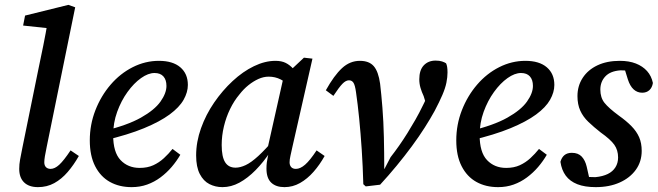

<svg xmlns="http://www.w3.org/2000/svg" viewBox="-20 -756 2703 789"><path d="M136 13Q99 13 79 -6.5Q59 -26 59 -62Q59 -81 62.5 -100Q66 -119 72 -149L137 -468Q148 -520 158 -569.5Q168 -619 177 -672L206 -637L75 -651L83 -692L261 -736L289 -726L172 -153Q167 -129 164.5 -114Q162 -99 162 -89Q162 -76 169 -69Q176 -62 188 -62Q205 -62 223.5 -79Q242 -96 270 -138L304 -115Q283 -78 258 -49Q233 -20 203 -3.5Q173 13 136 13Z M521 13Q470 13 431.5 -8.5Q393 -30 371 -73Q349 -116 349 -179Q349 -244 372 -303Q395 -362 434.5 -408Q474 -454 525.5 -480Q577 -506 633 -506Q690 -506 721 -479.5Q752 -453 752 -407Q752 -377 734.5 -346Q717 -315 677 -285.5Q637 -256 571.5 -229Q506 -202 409 -179L407 -218Q503 -241 559 -272.5Q615 -304 639.5 -338.5Q664 -373 664 -403Q664 -428 651.5 -442Q639 -456 615 -456Q589 -456 559.5 -435Q530 -414 504 -378Q478 -342 461.5 -296.5Q445 -251 445 -201Q445 -130 475.5 -98Q506 -66 554 -66Q586 -66 610 -77Q634 -88 653.5 -106Q673 -124 689 -144L721 -120Q706 -94 685.5 -70Q665 -46 639.5 -27Q614 -8 584.5 2.5Q555 13 521 13Z M894 13Q865 13 840.5 0.5Q816 -12 801 -41Q786 -70 786 -117Q786 -173 806 -229Q826 -285 860 -334.5Q894 -384 936 -423Q978 -462 1023.5 -484Q1069 -506 1112 -506Q1137 -506 1154 -497.5Q1171 -489 1185.5 -473Q1200 -457 1215 -434L1176 -397Q1156 -418 1133.5 -429.5Q1111 -441 1084 -441Q1063 -441 1042 -431.5Q1021 -422 1001 -406Q981 -390 964 -368Q942 -342 925.5 -308Q909 -274 900 -236Q891 -198 891 -160Q891 -112 905 -89.5Q919 -67 948 -67Q967 -67 989.5 -77.5Q1012 -88 1041.5 -115Q1071 -142 1112 -190L1114 -134H1092Q1063 -90 1030.5 -57Q998 -24 964 -5.5Q930 13 894 13ZM1149 13Q1114 13 1094.5 -5.5Q1075 -24 1075 -63Q1075 -77 1076.5 -88.5Q1078 -100 1080.5 -111.5Q1083 -123 1085 -133L1077 -135L1149 -456L1164 -458L1229 -519L1264 -515L1182 -154Q1177 -131 1173.5 -115.5Q1170 -100 1170 -89Q1170 -77 1176.5 -69.5Q1183 -62 1196 -62Q1214 -62 1234 -79.5Q1254 -97 1281 -138L1314 -115Q1294 -79 1268.5 -50Q1243 -21 1213 -4Q1183 13 1149 13Z M1473 1Q1471 -73 1466.5 -141Q1462 -209 1456 -269Q1450 -329 1443 -377Q1439 -406 1432.5 -416Q1426 -426 1414 -426Q1401 -426 1387 -411.5Q1373 -397 1350 -362L1319 -385Q1353 -446 1385.5 -476Q1418 -506 1459 -506Q1497 -506 1516 -484Q1535 -462 1542 -412Q1547 -370 1551.5 -313.5Q1556 -257 1557.5 -192.5Q1559 -128 1559 -62H1560L1585 -110Q1603 -133 1620.5 -158Q1638 -183 1654.5 -209.5Q1671 -236 1687 -264Q1703 -292 1718 -323Q1726 -338 1732 -354Q1738 -370 1742 -385L1736 -312L1721 -361Q1713 -378 1708 -395Q1703 -412 1703 -430Q1703 -468 1721.5 -487.5Q1740 -507 1770 -507Q1786 -507 1796.5 -503.5Q1807 -500 1813 -496Q1816 -490 1817.5 -481Q1819 -472 1819 -458Q1819 -439 1814.5 -416.5Q1810 -394 1798 -366Q1786 -338 1766 -300Q1749 -269 1725.5 -232Q1702 -195 1672.5 -155Q1643 -115 1610 -75Q1577 -35 1542 3L1483 10Z M2027 13Q1976 13 1937.5 -8.5Q1899 -30 1877 -73Q1855 -116 1855 -179Q1855 -244 1878 -303Q1901 -362 1940.5 -408Q1980 -454 2031.5 -480Q2083 -506 2139 -506Q2196 -506 2227 -479.5Q2258 -453 2258 -407Q2258 -377 2240.5 -346Q2223 -315 2183 -285.5Q2143 -256 2077.5 -229Q2012 -202 1915 -179L1913 -218Q2009 -241 2065 -272.5Q2121 -304 2145.5 -338.5Q2170 -373 2170 -403Q2170 -428 2157.5 -442Q2145 -456 2121 -456Q2095 -456 2065.5 -435Q2036 -414 2010 -378Q1984 -342 1967.5 -296.5Q1951 -251 1951 -201Q1951 -130 1981.5 -98Q2012 -66 2060 -66Q2092 -66 2116 -77Q2140 -88 2159.5 -106Q2179 -124 2195 -144L2227 -120Q2212 -94 2191.5 -70Q2171 -46 2145.5 -27Q2120 -8 2090.5 2.5Q2061 13 2027 13Z M2428 13Q2383 13 2352.5 1Q2322 -11 2305 -34Q2288 -57 2283 -91Q2288 -109 2299.5 -118.5Q2311 -128 2330 -128Q2356 -128 2370.5 -112.5Q2385 -97 2391 -71L2405 -9L2354 -32Q2374 -30 2391 -29Q2408 -28 2427 -28Q2457 -31 2477.5 -41Q2498 -51 2509 -68.5Q2520 -86 2520 -109Q2520 -139 2504.5 -161Q2489 -183 2448 -212Q2420 -234 2398 -255Q2376 -276 2364.5 -301.5Q2353 -327 2353 -361Q2353 -403 2374.5 -436Q2396 -469 2435 -487.5Q2474 -506 2527 -506Q2565 -506 2593 -495Q2621 -484 2639 -464Q2657 -444 2663 -415Q2660 -396 2648.5 -385.5Q2637 -375 2619 -375Q2599 -375 2584 -388.5Q2569 -402 2560 -430L2543 -485L2588 -465Q2574 -465 2560 -466Q2546 -467 2530 -467Q2488 -464 2467.5 -442Q2447 -420 2447 -388Q2447 -355 2464 -333.5Q2481 -312 2523 -281Q2554 -259 2575 -237.5Q2596 -216 2606.5 -192Q2617 -168 2617 -136Q2617 -92 2593 -58.5Q2569 -25 2526.5 -6Q2484 13 2428 13Z"/></svg>

Font: Source Serif 4 Medium
Style: Italic
Weight: 500
Italic angle: -12°
Designer: Frank Grießhammer
Foundry: Adobe Systems Incorporated
Version: Version 4.004;hotconv 1.0.116;makeotfexe 2.5.65601